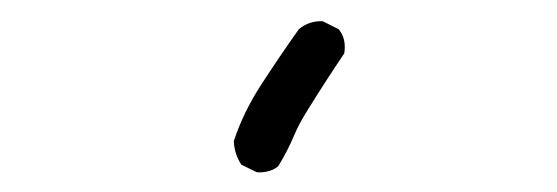

<svg xmlns="http://www.w3.org/2000/svg" viewBox="-20 -832 540 186"><path d="M230.5 -665Q242.2 -665 249.5 -670.9Q258.3 -685.1 265.1 -701.2Q269.5 -711.9 278.8 -726.6Q293.5 -750.5 313.5 -780.3Q314 -783.2 314 -786.6Q314 -796.4 308.1 -803.7L293.5 -811Q292.5 -811.5 291.5 -811.5Q278.8 -811.5 269.5 -803.7Q250.5 -776.9 233.2 -750.2Q215.8 -723.6 206.5 -695.3Q207 -682.6 213.9 -672.4L228 -665.5Q229.5 -665 230.5 -665Z"/></svg>

Font: NaikaiFont
Style: ExtraLight
Weight: 200
Version: Version 1.89